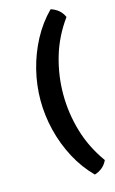

<svg xmlns="http://www.w3.org/2000/svg" viewBox="-121 -714 529 882"><g transform="rotate(-15 143.0 -273.0)"><path d="M215.5 120Q166.5 71 132.2 6.8Q98 -57.5 80.2 -129.2Q62.5 -201 62.5 -273Q62.5 -345 80.2 -416.8Q98 -488.5 132.2 -552.8Q166.5 -617 215.5 -666Q234.5 -660.5 250.8 -647.8Q267 -635 277 -613Q221.5 -536.5 196 -449.5Q170.5 -362.5 170.5 -273Q170.5 -183.5 196 -96.5Q221.5 -9.5 277 67.5Q267 89 250.8 101.8Q234.5 114.5 215.5 120Z"/></g></svg>

Font: Signika SC
Style: Regular
Weight: 400
Designer: Anna Giedryś
Foundry: Anna Giedryś
Version: Version 2.000; ttfautohint (v1.8.3) -l 8 -r 50 -G 200 -x 9 -